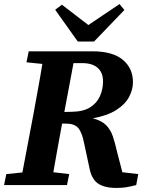

<svg xmlns="http://www.w3.org/2000/svg" viewBox="-22 -909 709 943"><path d="M382 -599H339L294 -359L332 -360Q388 -361 421 -382Q454 -403 469 -437Q484 -471 484 -509Q484 -553 457.5 -576Q431 -599 382 -599ZM108 -603 119 -657H432Q531 -657 581 -615.5Q631 -574 631 -505Q631 -469 612 -433Q593 -397 549.5 -369Q506 -341 434 -328Q478 -316 499.5 -294Q521 -272 532 -240Q543 -208 553 -163L579 -63L657 -54L647 0Q615 8 596 11Q577 14 550 14Q489 14 457.5 -9Q426 -32 416 -90L391 -206Q381 -258 362.5 -280Q344 -302 301 -302H283Q272 -242 261 -182Q250 -122 240 -63L318 -54L307 0H-2L9 -54L88 -62L142 -347Q153 -409 164.5 -471Q176 -533 186 -595ZM282 -886 412 -786 565 -889 589 -860 440 -705H360L249 -861Z"/></svg>

Font: Source Serif Pro
Style: Bold Italic
Weight: 700
Italic angle: -12°
Designer: Frank Grießhammer
Foundry: Adobe Systems Incorporated
Version: Version 3.001;hotconv 1.0.111;makeotfexe 2.5.65597